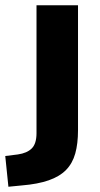

<svg xmlns="http://www.w3.org/2000/svg" viewBox="-73 -518 379 731"><path d="M-41 193 -53 76 -5 70Q30 65 48 47Q66 29 66 -11V-498H224V-22Q224 29 213.5 66.5Q203 104 178.5 129Q154 154 112.5 168.5Q71 183 10 188Z"/></svg>

Font: Nunito Sans 9pt ExtraBold
Style: Regular
Weight: 800
Version: Version 3.101;gftools[0.9.27]